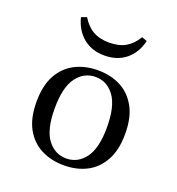

<svg xmlns="http://www.w3.org/2000/svg" viewBox="-119 -724 768 832"><g transform="rotate(20 265.5 -308.0)"><path d="M266.1 11.3Q208.1 11.3 161.7 -12.1Q115.3 -35.5 88.3 -83.9Q61.3 -132.3 61.3 -207.3Q61.3 -283.1 88.3 -331.5Q115.3 -379.8 161.7 -403.2Q208.1 -426.6 266.1 -426.6Q325 -426.6 370.6 -403.2Q416.1 -379.8 443.1 -331.5Q470.2 -283.1 470.2 -207.3Q470.2 -132.3 443.1 -83.9Q416.1 -35.5 370.6 -12.1Q325 11.3 266.1 11.3ZM266.1 -20.2Q318.5 -20.2 352.4 -65.3Q386.3 -110.5 386.3 -207.3Q386.3 -304.8 352.4 -350.4Q318.5 -396 266.1 -396Q212.9 -396 179 -350.4Q145.2 -304.8 145.2 -207.3Q145.2 -110.5 179 -65.3Q212.9 -20.2 266.1 -20.2ZM268.5 -496Q210.5 -496 171 -528.2Q131.5 -560.5 116.9 -617.7L141.9 -626.6Q163.7 -590.3 194.4 -573Q225 -555.6 268.5 -555.6Q313.7 -555.6 344 -573Q374.2 -590.3 396 -626.6L420.2 -617.7Q406.5 -560.5 366.9 -528.2Q327.4 -496 268.5 -496Z"/></g></svg>

Font: Playfair 12pt
Style: Regular
Weight: 400
Designer: Claus Eggers Sørensen
Foundry: Claus Eggers Sørensen
Version: Version 2.000;gftools[0.9.28]